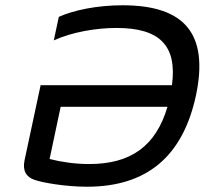

<svg xmlns="http://www.w3.org/2000/svg" viewBox="-20 -699 776 728"><path d="M203 -635 184 -546C253 -577 342 -593 422 -593C586 -593 652 -526 632 -376H134L73 -91C65 -52 79 -28 111 -17C139 -7 226 9 310 9C536 9 673 -105 723 -337C772 -569 682 -679 445 -679C347 -679 258 -660 203 -635ZM168 -96 210 -294H615C571 -145 476 -77 318 -77C264 -77 212 -85 168 -96Z"/></svg>

Font: LT Wave Text Italic
Style: Regular
Weight: 400
Designer: Daniel Lyons
Version: Version 2.5 (Glyphs App)